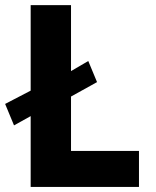

<svg xmlns="http://www.w3.org/2000/svg" viewBox="-34 -740 616 760"><path d="M21.5 -243.7 -13.7 -328.6 107.4 -391.6 226.1 -446.3 315.4 -498.5 350.1 -415 226.1 -346.2 107.4 -291.5ZM87.4 0V-719.7H247.1V-142.6H516.1V0Z"/></svg>

Font: Reddit Mono ExtraBold
Style: Regular
Weight: 800
Monospace: yes
Designer: Stephen Hutchings
Foundry: Reddit
Version: Version 1.014